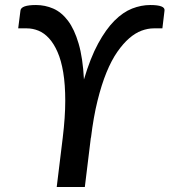

<svg xmlns="http://www.w3.org/2000/svg" viewBox="-20 -745 676 765"><path d="M61.5 -703Q64 -725 123.5 -725Q159.5 -725 192.2 -710.8Q225 -696.5 250.8 -662.5Q276.5 -628.5 293.2 -571.5Q310 -514.5 314.5 -428.5Q340 -514.5 371 -571.5Q402 -628.5 436 -662.5Q470 -696.5 506.2 -710.8Q542.5 -725 578.5 -725Q638.5 -725 635.5 -703L627 -632H592.5Q569 -632 544 -622.8Q519 -613.5 494.8 -592.5Q470.5 -571.5 447.2 -538Q424 -504.5 404.2 -456.2Q384.5 -408 368.5 -343.5Q352.5 -279 342.5 -196.5H342L318 0H206L230 -196.5Q240 -279 240 -343.5Q240 -408 232 -456.2Q224 -504.5 209.2 -538Q194.5 -571.5 175.2 -592.5Q156 -613.5 133.2 -622.8Q110.5 -632 87 -632H52.5Z"/></svg>

Font: Lato SemiBold
Style: Italic
Weight: 600
Italic angle: -7°
Designer: Lukasz Dziedzic with Adam Twardoch and Botio Nikoltchev
Foundry: tyPoland Lukasz Dziedzic
Version: Version 2.015; 2015-08-06; http://www.latofonts.com/